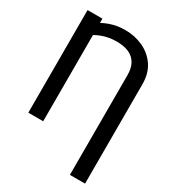

<svg xmlns="http://www.w3.org/2000/svg" viewBox="-221 -857 1062 1179"><g transform="rotate(30 310.5 -267.0)"><path d="M571.3 203.1H463.9V-500.5Q464.4 -552.7 445.6 -585.7Q426.8 -618.7 391.1 -634.3Q355.5 -649.9 304.2 -649.9Q251 -649.9 204.3 -633.1Q157.7 -616.2 121.1 -586.9V-674.8Q156.7 -701.2 206.5 -719.2Q256.3 -737.3 314.9 -737.3Q382.3 -737.3 440.7 -710.7Q499 -684.1 535.2 -631.6Q571.3 -579.1 571.3 -500.5ZM157.2 -727.5V0H51.8V-727.5Z"/></g></svg>

Font: Inter Cardless Tabular
Style: Regular
Weight: 400
Designer: Rasmus Andersson
Foundry: rsms
Version: Version 4.000;git-4fc901f